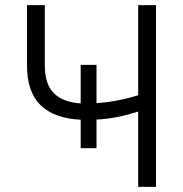

<svg xmlns="http://www.w3.org/2000/svg" viewBox="-20 -727 711 747"><path d="M355.5 -325.7Q438 -331.5 517.6 -356.4V-707H586.9V0H517.6V-293Q475.1 -279.3 436.5 -271.7Q397.9 -264.2 355.5 -261.7V-150.4H293.9V-261.2Q191.4 -266.1 138.2 -317.4Q85 -368.7 85 -472.7V-707H154.3V-472.7Q154.3 -399.4 189.7 -364.3Q225.1 -329.1 293.9 -324.7V-474.6H355.5Z"/></svg>

Font: Pretendard Light
Style: Regular
Weight: 300
Designer: Base glyphs from Inter by Rasmus Andersson; Hangeul glyphs from Noto Sans CJK(Source Han Sans) by Jang Soo-young and Kan
Foundry: Kil Hyung-jin
Version: Version 1.309